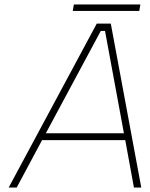

<svg xmlns="http://www.w3.org/2000/svg" viewBox="-20 -843 673 863"><path d="M307 -794 312 -823H611L606 -794ZM19 0 415 -737H478L615 0H582L543 -213H169L55 0ZM186 -244H537L452 -704H433Z"/></svg>

Font: Tomorrow ExtraLight
Style: Italic
Weight: 275
Italic angle: -10°
Designer: Tony de Marco, Monica Rizzolli
Foundry: Just in Type
Version: Version 2.002